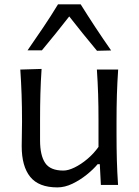

<svg xmlns="http://www.w3.org/2000/svg" viewBox="-20 -836 629 868"><path d="M239.3 11.2Q155.3 11.2 116.7 -36.4Q78.1 -84 78.1 -175.3Q78.1 -209 78.9 -234.9Q79.6 -260.7 79.6 -285.2Q79.6 -353 77.6 -408.4Q75.7 -463.9 71.8 -521.5L168 -524.4Q164.1 -466.8 162.6 -411.4Q161.1 -356 161.1 -293.9V-201.7Q161.1 -133.8 184.1 -99.4Q207 -64.9 266.6 -64.9Q288.6 -64.9 317.6 -79.1Q346.7 -93.3 375.5 -117.7Q404.3 -142.1 425.3 -171.9V-293.9Q425.3 -356 423.6 -409.9Q421.9 -463.9 418 -521.5H514.2Q510.3 -463.9 508.5 -408.4Q506.8 -353 506.8 -285.2V-230Q506.8 -165.5 508.3 -111.8Q509.8 -58.1 513.7 0H436L431.2 -93.8H421.4Q401.9 -70.3 371.8 -46.1Q341.8 -22 307.4 -5.4Q272.9 11.2 239.3 11.2ZM418.5 -606.4Q386.2 -645 354.7 -684.1Q323.2 -723.1 293 -761.7Q263.2 -723.6 232.4 -685.3Q201.7 -647 169.4 -608.4H104.5Q140.6 -660.6 175.8 -712.6Q210.9 -764.6 242.2 -816.4H344.7Q377 -764.6 411.4 -712.4Q445.8 -660.2 482.4 -607.9Z"/></svg>

Font: Pinar DS2-Regular
Style: Regular
Weight: 400
Designer: Amin Abedi
Version: Version 2.000